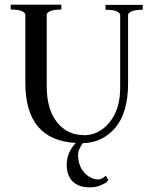

<svg xmlns="http://www.w3.org/2000/svg" viewBox="-20 -605 660 826"><path d="M339 -24V-23Q406 -23 451.5 -79Q497 -135 497 -227V-543Q488 -563 434 -563V-584H594V-563Q540 -563 531 -543V-247Q531 -120 476 -55.5Q421 9 336 11Q316 39 316 60Q316 109 343 138Q370 167 404 167Q410 167 418 163Q426 159 430 155L435 151L446 169Q444 173 439 178Q434 183 413.5 192Q393 201 367 201Q318 201 292.5 175.5Q267 150 267 104Q267 51 306 10Q89 -2 89 -248V-544Q80 -564 26 -564V-585H244V-564Q190 -564 181 -544V-234Q181 -135 225 -79.5Q269 -24 339 -24Z"/></svg>

Font: Judson
Style: Regular
Weight: 400
Version: Version 20110429